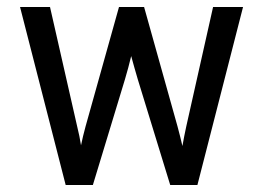

<svg xmlns="http://www.w3.org/2000/svg" viewBox="-20 -531 755 551"><path d="M168.5 0 37.5 -511H123.5L201.5 -168Q205 -154 207.8 -140.2Q210.5 -126.5 212.5 -114Q215 -127 218.5 -140.8Q222 -154.5 225.5 -168L321.5 -511H393.5L489.5 -168Q493.5 -153 497 -139.2Q500.5 -125.5 503.5 -112Q506 -125 508.5 -139Q511 -153 514.5 -168L591.5 -511H677.5L546.5 0H468.5L375.5 -303Q371 -318 365.8 -336.5Q360.5 -355 356.5 -370Q353 -355 348 -336.5Q343 -318 338.5 -303L246.5 0Z"/></svg>

Font: Undotted
Style: Regular
Weight: 400
Designer: Delve Withrington, Dave Bailey, Thomas Jockin
Foundry: Delve Fonts LLC
Version: Version 4.000